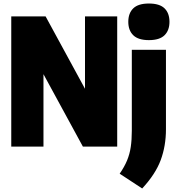

<svg xmlns="http://www.w3.org/2000/svg" viewBox="-20 -833 1002 1091"><path d="M44 0V-740H239L463 -328.5V-740H646V0H451L227 -411.5V0ZM788 238 660 154Q687 115 702 78.8Q717 42.5 723 2Q729 -38.5 729 -90V-550H923V-98Q923 -4.5 893.5 75.8Q864 156 788 238ZM826 -605Q765.5 -605 737.2 -632.8Q709 -660.5 709 -709Q709 -758 737.2 -785.5Q765.5 -813 826 -813Q887 -813 915 -785.5Q943 -758 943 -709Q943 -660.5 915 -632.8Q887 -605 826 -605Z"/></svg>

Font: Encode Sans Condensed Condensed Black
Style: Regular
Weight: 900
Width: 3
Designer: Multiple Designers
Foundry: Impallari Type
Version: Version 3.000; ttfautohint (v1.8.3) -l 8 -r 50 -G 200 -x 14 